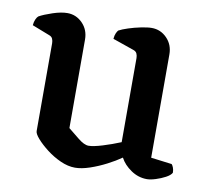

<svg xmlns="http://www.w3.org/2000/svg" viewBox="-63 -569 693 641"><g transform="rotate(10 284.0 -248.0)"><path d="M230 4Q206 4 180.5 -7.5Q155 -19 133 -36Q111 -53 97 -69Q83 -85 83 -94V-392Q83 -400 80 -407Q77 -414 68 -417L9 -440Q10 -452 14 -460.5Q18 -469 22 -472Q38 -481 66.5 -490.5Q95 -500 116 -500Q146 -500 167.5 -478Q189 -456 189 -423V-123Q204 -111 225.5 -93.5Q247 -76 262 -76Q278 -76 309 -85.5Q340 -95 369 -107V-392Q369 -400 366 -407Q363 -414 354 -417L282 -442Q283 -454 286.5 -461.5Q290 -469 293 -472Q304 -478 324 -484.5Q344 -491 366 -495.5Q388 -500 402 -500Q432 -500 453.5 -478Q475 -456 475 -423V-73L546 -64Q549 -61 552 -53.5Q555 -46 555 -36Q550 -27 535 -19Q520 -11 502.5 -5.5Q485 0 473 0Q444 0 419 -17Q394 -34 382 -57Q362 -43 335 -29Q308 -15 280 -5.5Q252 4 230 4Z"/></g></svg>

Font: Texturina 72pt SemiBold
Style: Regular
Weight: 600
Designer: Guillermo Torres Carreño
Foundry: Omnibus-Type
Version: Version 1.002; ttfautohint (v1.8.3)